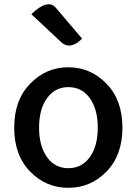

<svg xmlns="http://www.w3.org/2000/svg" viewBox="-20 -886 654 919"><path d="M124 -485Q200 -564 307 -564Q414 -564 490 -485Q566 -407 566 -275Q566 -143 490 -65Q414 13 307 13Q200 13 124 -65Q48 -143 48 -275Q48 -407 124 -485ZM307 -81Q372 -81 410 -134Q448 -187 448 -275Q448 -363 410 -416Q372 -469 307 -469Q243 -469 205 -416Q167 -363 167 -275Q167 -187 205 -134Q243 -81 307 -81ZM373 -701Q315 -644 272 -685L130 -818Q209 -894 247 -849L373 -701Z"/></svg>

Font: Swei Half Moon CJK TC
Style: Medium
Weight: 500
Version: Version 2.125